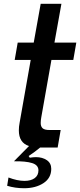

<svg xmlns="http://www.w3.org/2000/svg" viewBox="-20 -783 425 1019"><path d="M253 -465 199 -160Q196 -144 196 -130Q196 -112 206 -102.5Q216 -93 243 -93H302L286 0H193Q167 22 132 45L138 54Q157 51 171 51Q205 51 228.5 67Q252 83 252 113Q252 162 210.5 189Q169 216 108 216Q60 216 18 203L25 159Q72 177 110 177Q144 177 164 162.5Q184 148 184 121Q184 93 150.5 82.5Q117 72 54 73L134 -8Q80 -25 80 -91Q80 -111 84 -131L143 -465H58L74 -557H159L196 -763H306L269 -557H385L369 -465Z"/></svg>

Font: Open Sauce Sans Medium Italic
Style: Regular
Weight: 500
Italic angle: -10°
Designer: Alfredo Marco Pradil
Foundry: Creative Sauce Fz LLC
Version: Version 1.477